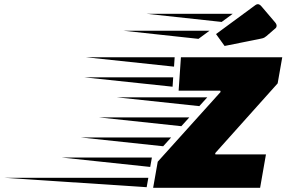

<svg xmlns="http://www.w3.org/2000/svg" viewBox="-583 -899 1371 919"><path d="M150 0 172 -125 473 -459 471 -465H272L283 -625H768L746 -500L447 -166L448 -160H690L662 0ZM250 -580 -173 -625H253ZM243 -484 -181 -529H246ZM371 -391 -23 -433H409ZM285 -295 -109 -337H323ZM198 -199 -196 -241H236ZM136 -100 -288 -145H144ZM119 -3 -563 -48H127ZM666 -714 492 -679 451 -736 640 -875Q646 -879 651 -879Q660 -879 669 -868L732 -794Q741 -784 741 -776Q741 -772 740 -769.5Q739 -767 737 -765L692 -726Q687 -722 682 -719Q677 -716 666 -714ZM478 -794 118 -833H531ZM367 -713 7 -752H420Z"/></svg>

Font: Faster One
Style: Regular
Weight: 400
Designer: Eduardo Rodriguez Tunni
Foundry: Eduardo Rodriguez Tunni
Version: Version 1.003; ttfautohint (v1.8.4.7-5d5b);gftools[0.9.23]